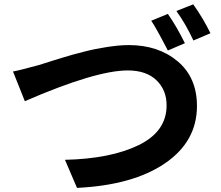

<svg xmlns="http://www.w3.org/2000/svg" viewBox="-20 -869 1040 902"><path d="M690.4 -771.5 768.6 -803.7Q809.6 -745.1 848.6 -666L768.6 -631.8Q709 -746.1 690.4 -771.5ZM808.6 -817.4 887.7 -848.6Q932.6 -786.1 968.8 -712.9L888.7 -678.7Q850.6 -759.8 808.6 -817.4ZM96.7 -393.6 41 -533.2Q66.4 -537.1 163.1 -563.5Q166 -564.5 192.4 -572.8Q218.8 -581.1 231 -585Q243.2 -588.9 273.4 -598.1Q303.7 -607.4 323.7 -612.8Q343.8 -618.2 374 -626Q404.3 -633.8 428.7 -638.7Q453.1 -643.6 481.4 -647.9Q509.8 -652.3 535.6 -654.8Q561.5 -657.2 585 -657.2Q723.6 -657.2 814.5 -581.1Q905.3 -504.9 905.3 -371.1Q905.3 -204.1 754.9 -101.6Q604.5 1 341.8 13.7L285.2 -118.2Q499 -123 630.9 -187Q762.7 -251 762.7 -374Q762.7 -446.3 714.8 -492.2Q667 -538.1 580.1 -538.1Q429.7 -538.1 96.7 -393.6Z"/></svg>

Font: Gen Shin Gothic Bold
Style: Bold
Weight: 700
Designer: [Source Han Sans]
Ryoko NISHIZUKA  (kana & ideographs); Paul D. Hunt (Latin, Greek & Cyrillic); Wenlong ZHANG  (bopomofo
Version: Version 1.002.20150607